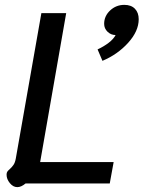

<svg xmlns="http://www.w3.org/2000/svg" viewBox="-20 -754 590 789"><path d="M7 -36Q7 -44 10 -48.5Q13 -53 20 -59Q29 -67 35.5 -76.5Q42 -86 45 -103L150 -700H252L145 -88H447L431 0H85Q67 15 51 15Q34 15 20.5 -1.5Q7 -18 7 -36ZM381 -551Q407 -563 427 -578.5Q447 -594 455 -610Q436 -610 422 -623.5Q408 -637 408 -656Q408 -688 432.5 -711Q457 -734 491 -734Q519 -734 534.5 -718Q550 -702 550 -675Q550 -626 506.5 -578Q463 -530 401 -504Z"/></svg>

Font: Niramit Medium
Style: Italic
Weight: 500
Italic angle: -10°
Designer: Katatrad Aksorn Co.,Ltd.
Foundry: Cadson Demak Co.,Ltd.
Version: Version 1.000; ttfautohint (v1.6)